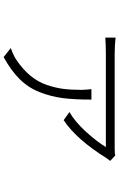

<svg xmlns="http://www.w3.org/2000/svg" viewBox="177 -755 646 1040"><g transform="rotate(90 500.0 -235.0)"><path d="M462.9 -407.2H519.5Q519.5 -313.5 511.2 -250.5Q502.9 -187.5 479 -126.5Q455.1 -65.4 408.7 -18.6Q362.3 28.3 289.1 68.4L240.2 29.3Q273.4 18.6 301.8 1Q354.5 -34.2 389.2 -75.7Q423.8 -117.2 439.9 -165Q456.1 -212.9 461.4 -254.9Q466.8 -296.9 466.8 -353.5Q466.8 -370.1 462.9 -407.2ZM822.3 -536.1 851.6 -508.8Q843.8 -499 836.9 -489.3Q734.4 -325.2 630.9 -256.8L586.9 -288.1Q639.6 -318.4 693.4 -377.4Q747.1 -436.5 776.4 -485.4H272.5Q224.6 -485.4 183.6 -482.4V-538.1Q227.5 -533.2 272.5 -533.2H784.2Q807.6 -533.2 822.3 -536.1Z"/></g></svg>

Font: Gen Shin Gothic Light
Style: Regular
Weight: 200
Designer: [Source Han Sans]
Ryoko NISHIZUKA  (kana & ideographs); Paul D. Hunt (Latin, Greek & Cyrillic); Wenlong ZHANG  (bopomofo
Version: Version 1.002.20150607